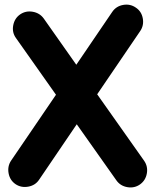

<svg xmlns="http://www.w3.org/2000/svg" viewBox="-20 -748 678 844"><path d="M48.3 61.5Q23.4 44.4 17.8 13.7Q12.2 -17.1 28.8 -42L226.1 -331.5L50.3 -580.6Q32.2 -605.5 38.1 -636.5Q43.9 -667.5 68.4 -684.6Q93.3 -701.7 124 -696.3Q154.8 -690.9 172.4 -666.5L315.4 -463.4L473.1 -695.3Q490.2 -720.7 521 -726.3Q551.8 -731.9 576.7 -714.8Q602.1 -698.2 607.7 -667.2Q613.3 -636.2 596.2 -611.3L407.2 -333.5L613.8 -41Q630.9 -16.1 625.5 14.4Q620.1 44.9 595.7 62.5Q570.8 80.1 539.8 74.7Q508.8 69.3 491.7 44.9L317.4 -201.7L151.9 42Q135.3 66.9 104.2 72.5Q73.2 78.1 48.3 61.5Z"/></svg>

Font: Mikhak-FD ExtraBold
Style: Regular
Weight: 800
Designer: Amin Abedi
Version: Version 3.2